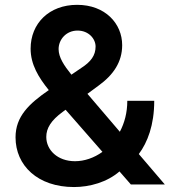

<svg xmlns="http://www.w3.org/2000/svg" viewBox="-20 -756 703 787"><path d="M655.5 0 549 -124.6C584.5 -172.2 612.2 -242.9 612.2 -342.7H501.8C501.8 -294.7 490.4 -251.8 471.2 -215.9L338.4 -371.4L384.2 -405.2C445 -449.2 480.8 -502.1 480.8 -571C480.8 -659.8 410.9 -736.2 296.2 -736.2C181.1 -736.2 105.5 -659.8 105.5 -556.5C105.5 -491.5 138.1 -438.6 180 -386.7C99.1 -331 43.7 -278.8 43.7 -193.2C43.7 -77.4 134.6 10.7 283.4 10.7C347.7 10.7 419 -9.2 469.8 -53.3L516.3 0ZM297.9 -630.7C343.8 -630.7 371.8 -596.6 371.8 -565.3C371.8 -528.4 351.9 -502.5 313.9 -478L272.7 -449.9C242.2 -487.6 220.2 -521.3 220.2 -554.7C220.2 -594.1 251.4 -630.7 297.9 -630.7ZM287.3 -95.2C215.9 -95.2 169.7 -141.3 169.7 -194.6C169.7 -230.5 188.9 -262.1 237.2 -297.6L248.9 -306.1L399.9 -133.5C365.4 -108.7 326 -95.2 287.3 -95.2Z"/></svg>

Font: TID UI Semi Bold
Style: Regular
Weight: 600
Designer: The TID Project Authors
Foundry: Bakken & Bæck
Version: Version 1.001;hotconv 1.0.109;makeotfexe 2.5.65596